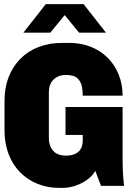

<svg xmlns="http://www.w3.org/2000/svg" viewBox="-20 -905 640 935"><path d="M269 10Q211 10 162 -10Q113 -30 77 -67Q41 -104 21.5 -155.5Q2 -207 2 -270V-415Q2 -478 22 -529.5Q42 -581 79 -618.5Q116 -656 167.5 -676Q219 -696 282 -696H318Q375 -696 422.5 -677Q470 -658 504.5 -623.5Q539 -589 558 -542Q577 -495 577 -439H383Q383 -457 379.5 -480.5Q376 -504 359 -522Q342 -540 300 -540Q276 -540 257.5 -530Q239 -520 228.5 -501.5Q218 -483 218 -455V-232Q218 -211 224 -195.5Q230 -180 240.5 -169Q251 -158 266.5 -152.5Q282 -147 300 -147Q325 -147 343.5 -154.5Q362 -162 372.5 -178.5Q383 -195 383 -222V-248H299V-384H577V-144Q577 -98 578.5 -68Q580 -38 584 0H472L444 -73Q424 -37 378 -13.5Q332 10 282 10ZM94 -746 203 -885H387L496 -746H365L279 -851H311L225 -746Z"/></svg>

Font: Chivo Mono Black
Style: Regular
Weight: 900
Designer: Hector Gatti
Foundry: Omnibus-Type
Version: Version 1.008